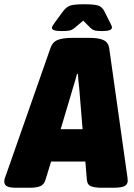

<svg xmlns="http://www.w3.org/2000/svg" viewBox="-58 -880 630 902"><path d="M18 2Q-13 2 -25.5 -5Q-38 -12 -38 -27Q-38 -36 -34.5 -45.5Q-31 -55 -27 -66L179 -654Q189 -683 213.5 -692.5Q238 -702 279 -702H365Q406 -702 428.5 -691.5Q451 -681 455 -654L538 -66Q540 -55 541 -45.5Q542 -36 542 -29Q541 -13 526.5 -5.5Q512 2 473 2H417Q390 2 371 -4.5Q352 -11 350 -36L343 -121H182L156 -36Q149 -12 130.5 -5Q112 2 83 2ZM285 -468 227 -273H330L314 -468Q312 -483 310.5 -499.5Q309 -516 308 -533H304Q299 -516 294.5 -499.5Q290 -483 285 -468ZM231 -734Q186 -734 186 -749Q186 -756 198 -772L236 -824Q254 -849 274 -854.5Q294 -860 338 -860Q381 -860 401.5 -854.5Q422 -849 434 -824L460 -772Q468 -757 468 -751Q468 -734 422 -734Q401 -734 389 -736.5Q377 -739 365 -751L333 -783L295 -751Q280 -738 266 -736Q252 -734 231 -734Z"/></svg>

Font: Asap Semi Condensed Semi Condensed Black
Style: Italic
Weight: 900
Width: 4
Italic angle: -6°
Designer: Pablo Cosgaya
Foundry: Omnibus-Type
Version: Version 3.001; ttfautohint (v1.8.4.7-5d5b)